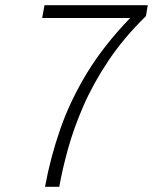

<svg xmlns="http://www.w3.org/2000/svg" viewBox="-20 -720 590 740"><path d="M153.5 0Q174 -112 211.8 -221Q249.5 -330 314.2 -437Q379 -544 481.5 -650.5H142.5L151.5 -700H549.5L542.5 -658Q457 -574.5 398 -486.2Q339 -398 301.2 -311Q263.5 -224 241.8 -145Q220 -66 208.5 0Z"/></svg>

Font: Overpass ExtraLight
Style: Italic
Weight: 250
Italic angle: -10°
Designer: Delve Withrington, Dave Bailey, Thomas Jockin
Foundry: Delve Fonts LLC
Version: Version 4.000